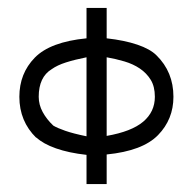

<svg xmlns="http://www.w3.org/2000/svg" viewBox="-20 -468 467 486"><path d="M250 -448V-371Q295 -366 327.5 -355Q360 -344 376 -328Q419 -286 419 -223Q419 -166 380 -126Q341 -86 250 -77V-2H199V-76Q154 -81 121.5 -92.5Q89 -104 72 -120V-119Q29 -161 29 -223Q29 -282 68 -322Q107 -362 199 -371V-448ZM372 -223Q372 -249 361.5 -266Q351 -283 334 -294.5Q317 -306 295 -312.5Q273 -319 250 -323V-124Q313 -135 342.5 -160Q372 -185 372 -223ZM111 -293Q78 -273 78 -223Q78 -203 88 -184.5Q98 -166 115 -150Q125 -144 145 -137Q165 -130 199 -123V-323Q169 -317 147 -310Q125 -303 111 -293Z"/></svg>

Font: Fundamental  Brigade Scvhlank
Style: Regular
Weight: 100
Designer: Peter Wiegel, original typeface by Arno Drescher 1935
Foundry: Peter Wiegel
Version: Version 0.000 2012 initial release